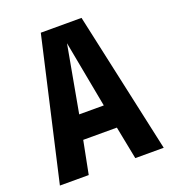

<svg xmlns="http://www.w3.org/2000/svg" viewBox="-129 -798 803 895"><g transform="rotate(-20 272.5 -350.0)"><path d="M273 -612 213 -281H335ZM389 0 357 -163H190L158 0H15L175 -700H377L530 0Z"/></g></svg>

Font: Share
Style: Bold
Weight: 700
Designer: Ralph du Carrois
Version: Version 1.002